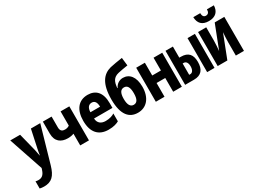

<svg xmlns="http://www.w3.org/2000/svg" viewBox="-46 -1602 3593 2683"><g transform="rotate(-30 1750.0 -261.0)"><path d="M97 246C219 246 280 187 324 35L492 -549H341L279 -259C271 -223 266 -190 262 -162H259C254 -193 248 -224 240 -259L167 -549H8L195 4L187 29C160 114 116 128 72 128C57 128 42 126 28 122V238C50 243 71 246 97 246Z M820 0H961V-549H820V-320C797 -302 768 -298 747 -298C711 -298 675 -312 675 -373V-549H534V-357C534 -227 613 -172 724 -172C759 -172 792 -178 820 -189Z M1277 9C1358 9 1412 -10 1444 -29V-155C1414 -135 1367 -117 1300 -117C1229 -117 1178 -153 1175 -229H1472V-307C1472 -480 1389 -561 1261 -561C1110 -561 1028 -451 1028 -274C1028 -91 1115 9 1277 9ZM1175 -330C1177 -403 1208 -438 1257 -438C1302 -438 1330 -405 1331 -330Z M1750 9C1887 9 1983 -95 1983 -277C1983 -437 1910 -520 1806 -520C1746 -520 1697 -484 1675 -434H1669C1677 -530 1702 -589 1791 -610C1831 -620 1885 -628 1950 -639L1935 -768C1864 -757 1784 -745 1735 -733C1606 -699 1518 -593 1518 -336C1518 -84 1614 9 1750 9ZM1753 -117C1702 -117 1671 -159 1671 -258C1671 -356 1701 -397 1753 -397C1806 -397 1834 -356 1834 -257C1834 -161 1807 -117 1753 -117Z M2040 0H2180V-222H2320V0H2460V-549H2320V-343H2180V-549H2040Z M2513 0H2656C2775 0 2828 -67 2828 -189C2828 -306 2777 -370 2657 -370H2632V-549H2513ZM2868 0H2987V-549H2868ZM2632 -93V-276H2648C2687 -276 2709 -242 2709 -187C2709 -131 2687 -93 2650 -93Z M3248 -605C3358 -605 3413 -664 3416 -762H3304C3305 -718 3287 -691 3248 -691C3213 -691 3196 -718 3196 -762H3084C3087 -663 3139 -605 3248 -605ZM3038 0H3194L3339 -373C3336 -331 3331 -268 3331 -216V0H3462V-549H3307L3160 -171C3164 -214 3170 -284 3170 -332V-549H3038Z"/></g></svg>

Font: Noto Sans Mono ExtraCondensed ExtraBold
Style: Regular
Weight: 800
Width: 2
Designer: Monotype Design Team
Foundry: Monotype Imaging Inc.
Version: Version 2.014